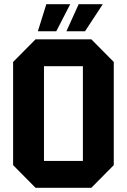

<svg xmlns="http://www.w3.org/2000/svg" viewBox="-20 -887 600 908"><path d="M42 -106V-594L148 -701H412L518 -594V-106L412 1H148ZM188 -574V-126H372V-574ZM159 -739 199 -867H312L246 -739ZM294 -739 352 -867H466L382 -739Z"/></svg>

Font: Tektur SemiCondensed SemiBold
Style: Regular
Weight: 600
Width: 4
Designer: Adam Jagosz
Foundry: Adam Jagosz
Version: Version 1.005;gftools[0.9.30]